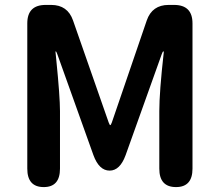

<svg xmlns="http://www.w3.org/2000/svg" viewBox="-20 -761 894 781"><path d="M158 0Q91 0 91 -75V-666Q91 -741 166 -741H188Q255 -741 277 -678L422 -263Q426 -252 428.5 -252Q431 -252 435 -263L577 -678Q599 -741 666 -741H688Q763 -741 763 -666V-75Q763 0 696 0Q628 0 628 -75V-309Q628 -386 646 -547Q647 -552 644.5 -552Q642 -552 638 -541L491 -130Q468 -67 426 -67Q383 -67 360 -130L213 -541Q209 -552 207 -552Q205 -552 206 -547L209 -517Q224 -368 224 -309V-75Q224 0 158 0Z"/></svg>

Font: Resource Han Rounded JP
Style: Bold
Weight: 700
Designer: Cyano Hao (round all glyphs); Ryoko NISHIZUKA 西塚涼子 (kana, bopomofo & ideographs); Paul D. Hunt (Latin, Greek & Cyrillic)
Foundry: Cyano Hao
Version: 0.990